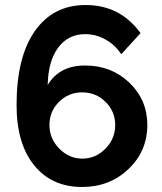

<svg xmlns="http://www.w3.org/2000/svg" viewBox="-20 -735 647 765"><path d="M319 -474Q216 -474 170 -396Q172 -492 212 -545.5Q252 -599 319 -599Q362 -599 400.5 -577.5Q439 -556 463 -519L540 -603Q459 -715 321 -715Q192 -715 119 -611.5Q46 -508 46 -316Q46 -163 116 -76.5Q186 10 307 10Q417 10 492 -61.5Q567 -133 567 -237Q567 -337 495.5 -405.5Q424 -474 319 -474ZM308 -367Q362 -367 400.5 -329Q439 -291 439 -237Q439 -182 400 -142.5Q361 -103 308 -103Q255 -103 216 -143Q177 -183 177 -237Q177 -291 215 -329Q253 -367 308 -367Z"/></svg>

Font: Raleway-v4020
Style: Bold
Weight: 700
Designer: Matt McInerney, Pablo Impallari, Rodrigo Fuenzalida
Foundry: Matt McInerney, Pablo Impallari, Rodrigo Fuenzalida
Version: Version 4.020;PS 004.020;hotconv 1.0.88;makeotf.lib2.5.64775